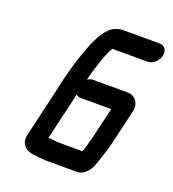

<svg xmlns="http://www.w3.org/2000/svg" viewBox="-118 -746 731 812"><g transform="rotate(20 247.0 -340.0)"><path d="M311 -115H210C191 -115 175 -119 157 -119L200 -302C202 -311 204 -321 206 -332C212 -327 220 -324 229 -324H365L332 -184C330 -176 314 -115 311 -115ZM493 -610C499 -635 485 -655 462 -655H300C247 -655 220 -616 198 -571C188 -552 179 -527 171 -504C152 -454 137 -394 124 -339C122 -326 119 -314 116 -302L69 -99C59 -57 90 -30 132 -30L145 -28L164 -26C172 -25 181 -25 190 -25H319C330 -25 341 -28 351 -36C371 -51 379 -66 389 -96L398 -124C406 -145 410 -162 416 -183L455 -349C463 -383 440 -414 407 -414H250C242 -414 234 -411 226 -406L229 -419C234 -436 237 -450 241 -461C251 -496 266 -538 282 -565H441C464 -565 487 -585 493 -610Z"/></g></svg>

Font: Electronic
Style: CircIt
Weight: 900
Version: Version 1.011